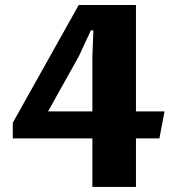

<svg xmlns="http://www.w3.org/2000/svg" viewBox="-20 -735 696 755"><path d="M30.3 -252.4 289.6 -715.3H514.6V-296.9H627L606.9 -190.9H514.6V0H343.3V-190.9H30.3ZM343.3 -296.9V-512.2L347.2 -615.7H337.4L290.5 -514.6L168.9 -296.9Z"/></svg>

Font: Proza Libre
Style: Bold
Weight: 700
Designer: Jasper de Waard
Foundry: Jasper de Waard
Version: Version 1.000; ttfautohint (v1.4.1.8-43bc)